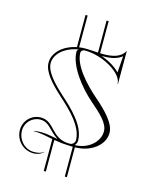

<svg xmlns="http://www.w3.org/2000/svg" viewBox="-130 -834 838 1058"><g transform="rotate(15 289.0 -305.0)"><path d="M368.1 -554.6C371.2 -554.6 374.5 -554.6 377.2 -554.6C417.1 -554.6 456.1 -561.7 483 -583.8L476 -489.3C449.9 -517.1 411.5 -539.6 368.1 -554.6ZM236.9 -556.3C231.7 -552.7 228 -547.9 228 -542C228 -460.8 311.2 -357 378.9 -298.2C440.1 -245.2 488 -202.4 488 -156C488 -93.1 424.3 -42 352 -42C359.3 -50.3 363.8 -59.3 363.8 -70C363.8 -154.3 277.9 -233.3 220.5 -284.9C156.7 -342.4 107 -396.8 107 -444C107 -493.3 153.3 -538.7 222.6 -553.9C223.2 -554 231.2 -555.4 236.9 -556.3ZM236 -39.8C251.1 -37.3 267.3 -35 282.9 -33.4C304.6 -31.8 325.5 -30.5 344 -30.1V140H356V-30C449.4 -31.2 520 -87.2 520 -156C520 -209.8 461.2 -269.2 400.3 -322C332.3 -381 250 -468.6 250 -542C250 -551.9 259.6 -560 271.5 -560C373.8 -559.9 493 -490.3 493 -428H495V-617H494C476.2 -579.1 428.6 -566.6 377.2 -566.6C370.2 -566.6 363.1 -566.7 356 -567V-750H344V-567.5C334.9 -567.9 325.9 -568.4 317.2 -569C300.4 -570.1 284.6 -571 271 -571C259 -571 247.3 -570.1 236 -568.5V-750H224V-566.4C149.6 -551.6 95 -502.4 95 -444C95 -389.3 149.1 -333.1 212.5 -276C270.4 -223.9 351.8 -146.6 351.8 -70C351.8 -54.6 338.9 -42 323 -42C215.2 -42 214.6 -140.5 133.4 -140.5C80.9 -140.5 38.4 -97.7 38.4 -45C38.4 13.5 85.2 61 143 61C165.5 61 184.9 53.9 200.4 38.1L199.4 37.1C184.2 50.5 164.7 53 143 53C91.9 53 50.4 9.1 50.4 -45C50.4 -91.1 87.6 -128.5 133.4 -128.5C185.2 -128.5 196.1 -85.8 251.2 -49.9C236 -52 221.4 -54.5 209.4 -57.1C191.1 -61 174 -62.8 156.7 -62.8C143.2 -62.8 129.4 -61.7 114.9 -59.5V-57.5C147.5 -57.5 174.9 -52.1 206.9 -45.3C212.2 -44.2 217.9 -43.1 224 -42V140H236Z"/></g></svg>

Font: SortefaxS01
Style: Medium
Weight: 500
Designer: gluk
Foundry: gluk
Version: Version 0.261